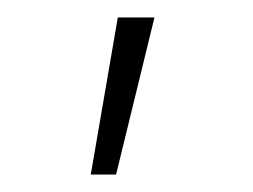

<svg xmlns="http://www.w3.org/2000/svg" viewBox="-20 -124 290 220"><path d="M113 76H84L115 -104H157Z"/></svg>

Font: Inconsolata UltraCondensed
Style: Regular
Weight: 400
Width: 1
Monospace: yes
Designer: Raph Levien, Cyreal, Brenton Simpson
Foundry: Raph Levien, Cyreal, Google
Version: Version 3.000; ttfautohint (v1.8.2.53-6de2)